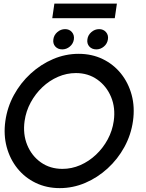

<svg xmlns="http://www.w3.org/2000/svg" viewBox="-20 -1004 790 1038"><path d="M303 13Q232 13 173.2 -15.2Q114.5 -43.5 74.2 -93.5Q34 -143.5 16.2 -209.2Q-1.5 -275 9 -350Q19.5 -425 55.5 -490.8Q91.5 -556.5 146.2 -606.5Q201 -656.5 267.5 -684.8Q334 -713 405 -713Q476.5 -713 535 -684.8Q593.5 -656.5 633.8 -606.5Q674 -556.5 691.8 -490.8Q709.5 -425 699 -350Q688.5 -275 652.5 -209.2Q616.5 -143.5 561.8 -93.5Q507 -43.5 440.8 -15.2Q374.5 13 303 13ZM317.5 -91Q367.5 -91 414 -111.2Q460.5 -131.5 498.8 -167.5Q537 -203.5 562.2 -250.2Q587.5 -297 595 -350Q605 -421 580.5 -479.8Q556 -538.5 506.2 -573.8Q456.5 -609 390.5 -609Q340.5 -609 293.8 -588.8Q247 -568.5 209 -532.5Q171 -496.5 145.8 -449.8Q120.5 -403 113 -350Q103 -279 127.2 -220Q151.5 -161 201.2 -126Q251 -91 317.5 -91ZM316.5 -737Q293 -737 279 -752.5Q265 -768 268.5 -791.5Q271.5 -814.5 290 -830.5Q308.5 -846.5 332 -846.5Q355 -846.5 368.8 -830.5Q382.5 -814.5 379.5 -791.5Q376 -768 357.8 -752.5Q339.5 -737 316.5 -737ZM501 -737Q477 -737 463 -752.5Q449 -768 452.5 -791.5Q455.5 -814.5 474 -830.5Q492.5 -846.5 516 -846.5Q539 -846.5 553 -830.5Q567 -814.5 563.5 -791.5Q560 -768 541.8 -752.5Q523.5 -737 501 -737ZM274 -984.5H612L600.5 -905.5H262.5Z"/></svg>

Font: Urbanist SemiBold
Style: Italic
Weight: 600
Italic angle: -8°
Designer: Corey Hu
Foundry: Corey Hu
Version: Version 1.321; ttfautohint (v1.8.4.7-5d5b)